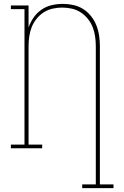

<svg xmlns="http://www.w3.org/2000/svg" viewBox="-20 -763 640 988"><path d="M403 205V186H473V-525Q473 -550 469.5 -575Q466 -600 457 -623Q448 -646 432 -666Q416 -686 395 -699.5Q374 -713 349.5 -718.5Q325 -724 300 -724Q275 -724 250.5 -718.5Q226 -713 205 -699.5Q184 -686 168 -666Q152 -646 143 -623Q134 -600 130.5 -575Q127 -550 127 -525V-19H197V0H36V-19H106V-716H36V-735H127V-622Q137 -650 153.5 -673.5Q170 -697 194 -713.5Q218 -730 246.5 -736.5Q275 -743 303 -743Q331 -743 358 -737Q385 -731 408 -716.5Q431 -702 448.5 -680Q466 -658 476 -632.5Q486 -607 490 -579.5Q494 -552 494 -525V186H564V205Z"/></svg>

Font: Iosevka Curly Slab ThEx
Style: Regular
Weight: 100
Width: 7
Monospace: yes
Designer: Belleve Invis
Foundry: Belleve Invis
Version: Version 11.1.0; ttfautohint (v1.8.3)